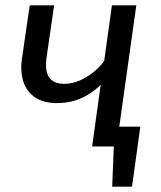

<svg xmlns="http://www.w3.org/2000/svg" viewBox="-20 -547 601 717"><path d="M398 -527H489L415 0H324L356 -230Q333 -208 307 -192.5Q281 -177 252.5 -169.5Q224 -162 194 -162Q143 -162 111.5 -183Q80 -204 67.5 -241.5Q55 -279 62 -328L91 -527H182L154 -333Q147 -282 163.5 -258Q180 -234 220 -234Q248 -234 275.5 -245.5Q303 -257 327 -276Q351 -295 369 -319ZM380 -74H504L473 150H399L405 0H370Z"/></svg>

Font: Fira Sans Variable
Style: Italic
Weight: 397
Italic angle: -8°
Designer: Carrois Corporate & Edenspiekermann AG
Foundry: Carrois Corporate GbR & Edenspiekermann AG
Version: Version 4.202